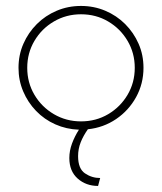

<svg xmlns="http://www.w3.org/2000/svg" viewBox="-20 -424 540 640"><path d="M306.9 195.8Q266.7 195.8 238.9 171.2Q211.1 146.5 211.1 102.8Q211.1 78.5 220.1 54.2Q229.2 29.9 243.1 8.3Q201.4 6.9 164.6 -9.4Q127.8 -25.7 100.3 -54.2Q72.9 -82.6 57.3 -119.4Q41.7 -156.2 41.7 -197.9Q41.7 -241 58 -278.1Q74.3 -315.3 102.8 -343.8Q131.2 -372.2 169.1 -388.2Q206.9 -404.2 250 -404.2Q293.1 -404.2 330.9 -388.2Q368.8 -372.2 397.2 -343.8Q425.7 -315.3 442 -278.1Q458.3 -241 458.3 -197.9Q458.3 -145.1 433.7 -100.3Q409 -55.6 367 -27.1Q325 1.4 272.9 6.9Q257.6 28.5 249 50.3Q240.3 72.2 240.3 96.5Q240.3 138.2 263.2 153.8Q286.1 169.4 313.9 169.4ZM250 -19.4Q300 -19.4 340.6 -43.4Q381.2 -67.4 405.2 -108Q429.2 -148.6 429.2 -197.9Q429.2 -247.2 405.2 -287.8Q381.2 -328.5 340.6 -352.4Q300 -376.4 250 -376.4Q200.7 -376.4 159.7 -352.4Q118.8 -328.5 94.8 -287.8Q70.8 -247.2 70.8 -197.9Q70.8 -148.6 94.8 -108Q118.8 -67.4 159.7 -43.4Q200.7 -19.4 250 -19.4Z"/></svg>

Font: Afacad Flux Thin
Style: Regular
Weight: 250
Designer: Kristian Moeller
Foundry: Dicotype
Version: Version 1.100